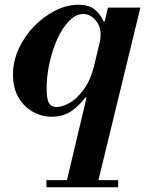

<svg xmlns="http://www.w3.org/2000/svg" viewBox="-20 -482 613 811"><path d="M262 282 436 -450H573L395 282ZM176 309V279H479V309ZM198 11Q156 11 118.5 -10Q81 -31 58 -70.5Q35 -110 35 -166Q35 -224 59.5 -277Q84 -330 124.5 -371.5Q165 -413 214 -437.5Q263 -462 312 -462Q352 -462 376.5 -444.5Q401 -427 418 -391H425L402 -300Q403 -311 404 -319Q405 -327 405 -336Q405 -373 382.5 -398Q360 -423 331 -423Q307 -423 284.5 -405Q262 -387 242.5 -355.5Q223 -324 208.5 -283.5Q194 -243 185.5 -198Q177 -153 177 -108Q177 -63 187 -46.5Q197 -30 219 -30Q243 -30 273.5 -47Q304 -64 333 -103Q362 -142 379 -208L347 -70H340Q321 -42 285.5 -15.5Q250 11 198 11Z"/></svg>

Font: Libre Bodoni
Style: Italic
Weight: 400
Italic angle: -13°
Designer: Pablo Impallari, Rodrigo Fuenzalida
Foundry: Impallari Type
Version: Version 2.005;gftools[0.9.23]